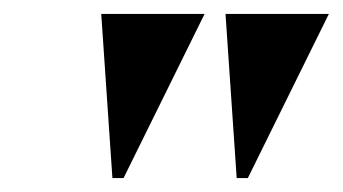

<svg xmlns="http://www.w3.org/2000/svg" viewBox="-20 -734 491 275"><path d="M141 -479H157L273 -714H125ZM319 -479H335L451 -714H303Z"/></svg>

Font: Noto Serif Display Condensed Black
Style: Italic
Weight: 900
Width: 3
Italic angle: -12°
Designer: Monotype Design Team
Foundry: Monotype Imaging Inc.
Version: Version 2.009